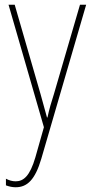

<svg xmlns="http://www.w3.org/2000/svg" viewBox="-20 -598 390 809"><path d="M16 -578 165 -62 129 65C106 144 79 166 46 166C32 166 18 162 5 155V183C19 188 31 191 46 191C95 191 128 159 154 71L343 -578H317L207 -201C196 -167 188 -140 180 -103H178C173 -122 169 -137 151 -201L42 -578Z"/></svg>

Font: Noto Sans Tamil UI Condensed Thin
Style: Regular
Weight: 100
Width: 3
Designer: Jelle Bosma - Monotype Design Team
Foundry: Monotype Imaging Inc.
Version: Version 2.004